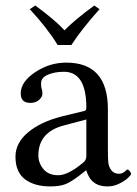

<svg xmlns="http://www.w3.org/2000/svg" viewBox="-20 -666 497 696"><path d="M189 -502.9Q150.9 -564.9 87.9 -632.8L107.9 -646Q178.7 -594.2 213.9 -556.2Q252 -595.2 321.8 -646L340.8 -632.8Q273.9 -557.6 238.8 -502.9ZM293 -232.9 213.9 -211.9Q118.7 -188 119.1 -102.1Q119.1 -75.2 137.5 -53Q155.8 -30.8 190.9 -30.8Q226.1 -30.8 278.8 -74.2Q293 -84 293 -100.1ZM293 -47.9H291L271 -32.2Q237.8 -6.3 216.8 1.7Q195.8 9.8 162.1 9.8Q105 9.8 70.6 -16.1Q36.1 -42 36.1 -98.1Q36.1 -147.9 81.5 -186Q127 -224.1 201.2 -243.2L287.1 -264.2Q293 -266.1 293 -275.9Q293 -405.8 211.9 -405.8Q178.7 -405.8 153.8 -395.3Q128.9 -384.8 128.9 -363.8Q128.9 -349.6 130.9 -344.2Q133.8 -338.4 133.8 -326.2Q133.8 -314.9 121.8 -304Q109.9 -293 89.8 -293Q54.7 -293 55.2 -328.1Q55.2 -369.1 107.2 -404.1Q159.2 -439 220.2 -439Q371.1 -439 371.1 -270V-121.1Q371.1 -92.3 372.6 -77.1Q374 -62 383.5 -49.1Q393.1 -36.1 411.1 -36.1Q423.3 -36.1 432.1 -43.9Q440.9 -51.8 441.9 -51.8Q444.8 -51.8 450 -45.9Q455.1 -40 455.1 -35.2Q455.1 -32.2 444.6 -21.7Q434.1 -11.2 413.1 -0.7Q392.1 9.8 370.1 9.8Q310.1 10.3 293 -47.9Z"/></svg>

Font: Linux Libertine Capitals
Style: Small Caps
Weight: 400
Designer: Philipp H. Poll
Foundry: Philipp H. Poll
Version: Version 5.1.3